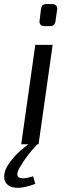

<svg xmlns="http://www.w3.org/2000/svg" viewBox="-65 -707 331 941"><path d="M193 -487 124 0H39L108 -487ZM191 -687Q203 -687 210 -680Q217 -673 215 -660L207 -604Q204 -579 180 -579H153Q140 -579 133.5 -586.5Q127 -594 129 -606L136 -663Q138 -676 144 -681.5Q150 -687 163 -687ZM78 -3 118 0Q93 26 71.5 54Q50 82 30 117Q10 153 29 163Q48 173 97 157L108 194Q58 213 24.5 213.5Q-9 214 -26 200Q-43 186 -44.5 163.5Q-46 141 -33 114Q-20 90 6 60.5Q32 31 78 -3Z"/></svg>

Font: Exo 2
Style: Italic
Weight: 400
Italic angle: -8°
Designer: Natanael Gama
Foundry: Natanael Gama
Version: Version 2.010